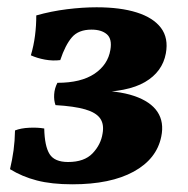

<svg xmlns="http://www.w3.org/2000/svg" viewBox="-20 -486 504 514"><path d="M173.6 7.4Q118 7.4 78.6 -2.9Q39.2 -13.1 6.8 -33.1Q12.8 -58.3 16.3 -83.6Q19.7 -108.8 20.2 -136.8Q35.9 -143 58.2 -144Q80.6 -145.1 98.4 -142Q99.5 -94.4 112.8 -73.4Q126.1 -52.3 162.3 -52.3Q205.7 -52.3 227.9 -75.6Q250.1 -98.9 254.6 -128.6Q259.1 -153.5 248 -169.2Q236.9 -184.8 208 -193.2Q179.1 -201.6 128.6 -204.6Q124 -217.2 125 -233.4Q126 -249.6 133.7 -264.3Q196.7 -264.3 232.9 -288.5Q269 -312.8 275.5 -352.6Q280.5 -381.9 266 -394.3Q251.5 -406.7 225.1 -406.7Q190 -406.7 172.4 -386Q154.7 -365.3 141.3 -325.1Q121.5 -322.6 100.4 -326.4Q79.3 -330.3 62.6 -337.9Q70.2 -363.4 73.7 -390.5Q77.2 -417.6 77.1 -444.7Q117 -456 159.3 -461.3Q201.7 -466.5 238.4 -466.5Q302.3 -466.5 346.2 -452.6Q390.2 -438.7 410.9 -411.4Q431.5 -384 424 -343.1Q415 -293.8 368.2 -266.4Q321.4 -239 230.4 -239L225.3 -244Q295.3 -244 339.2 -229.1Q383.2 -214.1 401.5 -186.6Q419.8 -159 411.7 -120.3Q399.6 -60.4 337.8 -26.5Q275.9 7.4 173.6 7.4Z"/></svg>

Font: Vollkorn
Style: Italic
Weight: 400
Italic angle: -11°
Designer: Friedrich Althausen
Foundry: Friedrich Althausen
Version: Version 5.001